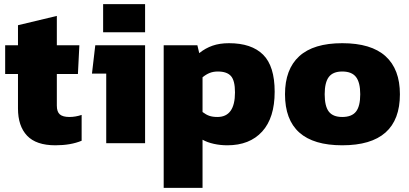

<svg xmlns="http://www.w3.org/2000/svg" viewBox="-20 -693 1980 929"><path d="M67 -168V-335H5V-474H67V-571L255 -616V-474H364L357 -335H255V-182Q255 -152 269.5 -139.5Q284 -127 316 -127Q345 -127 375 -137V-12Q322 10 248 10Q155 10 111 -36.5Q67 -83 67 -168Z M479 -673H682V-537H479ZM494 -337H425L441 -474H682V0H494Z M772 -474H935L944 -436Q974 -460 1008.5 -472Q1043 -484 1088 -484Q1197 -484 1253 -428.5Q1309 -373 1309 -249Q1309 -123 1248.5 -56.5Q1188 10 1080 10Q1046 10 1014.5 3Q983 -4 960 -17V216H772ZM1117 -246Q1117 -303 1097.5 -325Q1078 -347 1034 -347Q1012 -347 994.5 -340Q977 -333 960 -319V-151Q977 -138 993 -132.5Q1009 -127 1032 -127Q1117 -127 1117 -246Z M1359 -237Q1359 -358 1428 -421Q1497 -484 1636 -484Q1776 -484 1845.5 -421Q1915 -358 1915 -237Q1915 10 1636 10Q1359 10 1359 -237ZM1723 -237Q1723 -294 1702.5 -320.5Q1682 -347 1636 -347Q1591 -347 1571 -320.5Q1551 -294 1551 -237Q1551 -179 1571 -153Q1591 -127 1636 -127Q1682 -127 1702.5 -153Q1723 -179 1723 -237Z"/></svg>

Font: Kanit Bold
Style: Regular
Weight: 700
Designer: Katatrad Team
Foundry: CadsonDemak
Version: Version 1.000